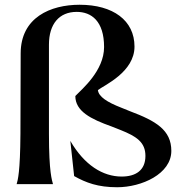

<svg xmlns="http://www.w3.org/2000/svg" viewBox="-20 -775 788 808"><path d="M50 0H203C199 -17 186 -47 186 -212V-587C186 -674 229 -725 303 -725C364 -725 418 -687 418 -577C418 -477 325 -400 297 -371C297 -307 362 -274 449 -243L487 -228C555 -201 592 -176 592 -119C592 -58 551 -32 492 -32C413 -32 335 -80 276 -182L292 -34C342 -6 392 13 473 13C576 13 701 -43 701 -140C701 -228 636 -266 527 -307L490 -322C431 -345 395 -368 392 -396C420 -417 546 -472 546 -579C546 -689 456 -755 315 -755C193 -755 67 -702 67 -550L66 -212C65 -51 55 -17 50 0Z"/></svg>

Font: Coconat Demi
Style: Regular
Weight: 400
Designer: Sara Lavazza
Foundry: Collletttivo
Version: Version 1.000;Glyphs 3.2 (3217)